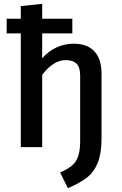

<svg xmlns="http://www.w3.org/2000/svg" viewBox="-20 -771 640 1006"><path d="M201 -673H359V-596H201V-465Q232 -502 275 -522Q318 -542 365 -542Q438 -542 475 -501.5Q512 -461 512 -385V-47Q512 32 492.5 81Q473 130 436 159Q399 188 336 215L295 133Q334 115 355.5 98Q377 81 388.5 50.5Q400 20 400 -31V-375Q400 -418 381.5 -437Q363 -456 324 -456Q289 -456 256.5 -433.5Q224 -411 201 -378V0H89V-596H15V-673H89V-739L201 -751Z"/></svg>

Font: Fira Mono Medium
Style: Regular
Weight: 500
Designer: Carrois Corporate & Edenspiekermann AG
Foundry: Carrois Corporate GbR & Edenspiekermann AG
Version: Version 3.206